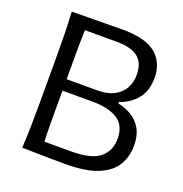

<svg xmlns="http://www.w3.org/2000/svg" viewBox="-134 -871 948 994"><g transform="rotate(20 339.5 -374.0)"><path d="M331.5 3.4Q253.4 3.4 192.4 1.7Q131.3 0 94.2 0Q97.7 -62.5 98.9 -120.6Q100.1 -178.7 100.1 -248V-499.5Q100.1 -569.8 98.9 -627.9Q97.7 -686 94.2 -749.5Q158.2 -749.5 229 -751Q299.8 -752.4 374 -752.4Q501 -752.4 557.9 -704.8Q614.7 -657.2 614.7 -573.2Q614.7 -501 577.4 -456.3Q540 -411.6 483.9 -394V-385.3Q522 -377.9 556.6 -357.9Q591.3 -337.9 613 -301Q634.8 -264.2 634.8 -206.1Q634.8 -147.9 606.9 -100.3Q579.1 -52.7 512.9 -24.7Q446.8 3.4 331.5 3.4ZM189 -411.6H354.5Q414.1 -411.6 451.2 -431.6Q488.3 -451.7 505.4 -484.6Q522.5 -517.6 522.5 -555.7Q522.5 -622.6 483.9 -652.6Q445.3 -682.6 368.2 -682.6H191.4Q189.5 -635.3 189.2 -588.4Q189 -541.5 189 -485.8ZM191.4 -68.4H338.9Q449.7 -68.4 496.1 -106.7Q542.5 -145 542.5 -211.4Q542.5 -285.2 492.7 -316.9Q442.9 -348.6 354 -348.6H189V-261.7Q189 -206.5 189.2 -160.6Q189.5 -114.7 191.4 -68.4Z"/></g></svg>

Font: Pinar-DS2-FD Regular
Style: Regular
Weight: 400
Designer: Amin Abedi
Version: Version 2.000